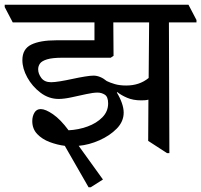

<svg xmlns="http://www.w3.org/2000/svg" viewBox="-48 -640 854 815"><path d="M337 155H328L227 -21Q195 -25 163 -37Q131 -49 110 -71Q89 -93 89 -126Q89 -146 98 -161.5Q107 -177 125 -177Q145 -177 177 -155Q209 -133 243 -87Q285 -89 323.5 -103Q362 -117 386.5 -142Q411 -167 411 -201Q411 -229 397 -238Q383 -247 366 -247Q348 -247 318 -240.5Q288 -234 256 -227Q224 -220 201 -220Q159 -220 124 -246.5Q89 -273 68 -311Q47 -349 47 -385Q47 -432 84.5 -450.5Q122 -469 191 -469H353V-545H6L-28 -610V-620H752L786 -555V-545H669L671 10H661L581 -42L582 -217Q575 -215 566.5 -214.5Q558 -214 551 -214Q517 -214 491.5 -225Q466 -236 450 -249L448 -247Q461 -226 469 -203.5Q477 -181 477 -162Q477 -124 447.5 -94Q418 -64 374 -44.5Q330 -25 286 -21L389 122ZM405 -296Q419 -289 439.5 -283Q460 -277 488 -277Q544 -277 583 -309L585 -545H433Q433 -509 433.5 -471Q434 -433 434 -403L422 -395H218Q174 -395 151.5 -388Q129 -381 121.5 -370Q114 -359 114 -346Q114 -327 127.5 -309Q141 -291 169 -291Q183 -291 207.5 -295Q232 -299 259.5 -305Q287 -311 311.5 -315Q336 -319 349 -319Q363 -319 377.5 -313Q392 -307 405 -296Z"/></svg>

Font: Tiro Devanagari Marathi
Style: Regular
Weight: 400
Designer: Devanagari: John Hudson & Fiona Ross. Latin: John Hudson.
Foundry: Tiro Typeworks Ltd.
Version: Version 1.52